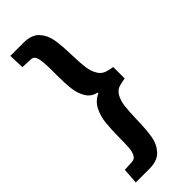

<svg xmlns="http://www.w3.org/2000/svg" viewBox="-261 -644 859 859"><g transform="rotate(-45 169.0 -214.5)"><path d="M223.1 -12.2Q224.6 -64 228.3 -94Q231.9 -124 245.4 -146.5Q258.8 -168.9 287.1 -174.3L314.9 -179.7V-252L289.1 -257.3Q259.8 -263.2 245.4 -286.1Q231 -309.1 227.1 -339.4Q223.1 -369.6 221.7 -421.4Q220.2 -483.9 213.6 -522Q207 -560.1 182.6 -586.4Q158.2 -612.8 107.4 -612.8H24.4L27.3 -539.1L80.1 -536.6Q99.1 -535.2 104.7 -510.5Q110.4 -485.8 110.4 -435.5V-403.8Q110.4 -353 114.7 -317.4Q119.1 -281.7 135.5 -254.6Q151.9 -227.5 184.6 -220.7V-215.8Q150.9 -200.7 134.8 -168.5Q118.7 -136.2 115 -99.9Q111.3 -63.5 110.8 -8.8Q110.8 31.2 108.9 54Q106.9 76.7 99.1 91.6Q91.3 106.4 74.2 107.4L26.4 109.9L21 184.6H106.4Q158.7 184.6 183.6 157.2Q208.5 129.9 215.1 91.1Q221.7 52.2 223.1 -12.2Z"/></g></svg>

Font: Neuton
Style: Bold
Weight: 700
Designer: Brian M Zick
Foundry: Brian M Zick
Version: Version 1.560